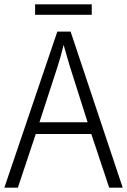

<svg xmlns="http://www.w3.org/2000/svg" viewBox="-20 -861 583 881"><path d="M401 -841H141V-793H401ZM481 0H543L304 -716H243L0 0H62L144 -246H399ZM300 -558 382 -300H161L245 -558C254 -587 264 -621 272 -655C280 -625 293 -583 300 -558Z"/></svg>

Font: Noto Sans Bengali SemiCondensed Light
Style: Regular
Weight: 300
Width: 4
Designer: Joana Ranito - Universal Thirst; Jelle Bosma - Monotype Design Team
Foundry: Universal Thirst ehf.
Version: Version 3.000